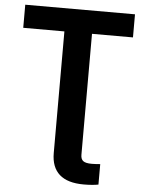

<svg xmlns="http://www.w3.org/2000/svg" viewBox="-61 -777 784 1035"><g transform="rotate(5 330.5 -259.0)"><path d="M431.2 210.4Q343.8 210.4 299.8 171.4Q255.9 132.3 255.9 55.7V-93.8H405.3V52.2Q405.3 75.7 418.7 85.7Q432.1 95.7 464.4 95.7Q475.6 95.7 487.8 95Q500 94.2 510.7 93.3V204.1Q496.1 207 475.3 208.7Q454.6 210.4 431.2 210.4ZM33.2 -602.5V-727.5H627V-602.5H405.3V0H255.9V-602.5Z"/></g></svg>

Font: Inter 18pt
Style: Bold
Weight: 700
Designer: Rasmus Andersson
Foundry: rsms
Version: Version 4.001;git-66647c0bb